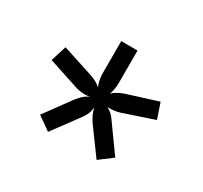

<svg xmlns="http://www.w3.org/2000/svg" viewBox="-78 -776 538 510"><g transform="rotate(30 190.5 -521.0)"><path d="M164 -578V-674H214V-578Q214 -561 211 -549Q208 -537 202.5 -528.5Q197 -520 190 -513Q183 -520 177 -528.5Q171 -537 167.5 -549Q164 -561 164 -578ZM120 -508 29 -538 44 -586 136 -556Q152 -551 162.5 -544Q173 -537 179.5 -529.5Q186 -522 190 -513Q184 -510 178 -508Q172 -506 165.5 -504.5Q159 -503 151 -503Q144 -503 136.5 -504Q129 -505 120 -508ZM173 -445 116 -368 75 -397 132 -475Q147 -495 161.5 -502.5Q176 -510 190 -513Q191 -509 191 -505Q191 -501 191 -496Q191 -485 187.5 -472Q184 -459 173 -445ZM249 -476 305 -398 265 -368 208 -446Q197 -462 193 -475Q189 -488 189 -499Q189 -503 189 -506Q189 -509 190 -513Q200 -512 210 -508.5Q220 -505 230 -497.5Q240 -490 249 -476ZM243 -558 335 -587 351 -540 259 -509Q250 -506 241.5 -505Q233 -504 226 -504Q219 -504 213 -505Q207 -506 201.5 -508Q196 -510 190 -513Q195 -522 201 -530.5Q207 -539 217.5 -546Q228 -553 243 -558Z"/></g></svg>

Font: Hind Variable Light
Style: Regular
Weight: 300
Designer: Manushi Parikh, Satya Rajpurohit
Foundry: Indian Type Foundry
Version: Version 3.000